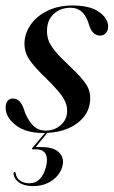

<svg xmlns="http://www.w3.org/2000/svg" viewBox="-22 -464 404 682"><path d="M139 0Q172 0 194.2 -20Q216.5 -40 216.5 -70.5Q217 -93.5 201.8 -117.5Q186.5 -141.5 146 -181.5Q100.5 -225 82 -252.5Q63.5 -280 65 -314.5Q67 -349 88.8 -378.8Q110.5 -408.5 148.2 -426.5Q186 -444.5 235.5 -444.5Q297.5 -444.5 329.5 -421.8Q361.5 -399 362 -371.5Q362.5 -356 354.2 -346.8Q346 -337.5 334 -337.5Q319.5 -337.5 309 -348Q298.5 -358.5 291 -386Q273 -436.5 229 -436.5Q192.5 -436.5 168.8 -414.2Q145 -392 145 -355.5Q144.5 -337 150.5 -320.2Q156.5 -303.5 174 -282.2Q191.5 -261 226.5 -228Q269 -188.5 285 -162.8Q301 -137 298 -105Q294 -57.5 252.2 -26.2Q210.5 5 146 8L104.5 58.5H126Q169 58.5 188 77.8Q207 97 200 125.5Q191.5 157.5 163 177.2Q134.5 197 95 197Q63.5 197 45.8 184.2Q28 171.5 26 152.5Q25.5 148 29 147Q32 145.5 33.5 150.5Q36 169 49.8 178Q63.5 187 82.5 187Q126.5 187 142 126Q148.5 99.5 140 83Q131.5 66.5 106.5 66.5H95Q88.5 66.5 94 60L137.5 8.5Q135 8.5 132.5 8.5Q69.5 8.5 33.8 -19.5Q-2 -47.5 -2 -81.5Q-2 -95.5 4.5 -104.8Q11 -114 24 -114Q39 -114 49 -102.5Q59 -91 67 -63.5Q82 -29 99.5 -14.5Q117 0 139 0Z"/></svg>

Font: Fraunces 144pt
Style: Italic
Weight: 400
Italic angle: -16°
Version: Version 1.000;[b76b70a41]